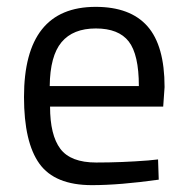

<svg xmlns="http://www.w3.org/2000/svg" viewBox="-20 -530 545 560"><path d="M412 -62 441 -65 443 -6Q329 10 248 10Q140 10 95 -52.5Q50 -115 50 -247Q50 -510 259 -510Q360 -510 410 -453.5Q460 -397 460 -276L456 -219H126Q126 -136 156 -96Q186 -56 260.5 -56Q335 -56 412 -62ZM385 -279Q385 -371 355.5 -409Q326 -447 259.5 -447Q193 -447 159.5 -407Q126 -367 125 -279Z"/></svg>

Font: Titillium Web[RUS by Daymarius]
Style: Regular
Weight: 400
Designer: Cyrillization by Daymarius
Foundry: Cyrillization by Daymarius
Version: Version 1.002 September 11, 2018